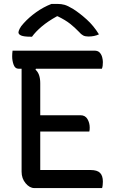

<svg xmlns="http://www.w3.org/2000/svg" viewBox="-20 -958 590 978"><path d="M155 0Q131 0 110.5 -24.5Q90 -49 90 -83V-608H74Q57 -608 49.5 -628Q42 -648 42 -671Q42 -678 42.5 -685.5Q43 -693 44 -700H461Q479 -700 488 -690Q497 -680 500.5 -666.5Q504 -653 504 -642Q504 -632 503 -623.5Q502 -615 499 -608H163L161 -603Q185 -582 185 -534V-371H390Q414 -371 425.5 -351.5Q437 -332 437 -308Q437 -302 436.5 -297Q436 -292 435 -288H185V-92H441Q475 -92 489.5 -77.5Q504 -63 504 -33Q504 -25 503 -15.5Q502 -6 500 0ZM242 -938H274Q292 -938 308.5 -933.5Q325 -929 353 -912Q386 -891 421.5 -859Q457 -827 484 -783Q461 -772 430 -772Q414 -772 403.5 -777.5Q393 -783 382 -796Q361 -818 337 -837Q313 -856 274 -875H270Q223 -849 192 -822.5Q161 -796 143 -771H137Q102 -771 88 -777Q74 -783 74 -793Q74 -799 80 -811.5Q86 -824 101 -840Q128 -870 164.5 -896Q201 -922 242 -938Z"/></svg>

Font: Recursive Sn Csl St
Style: Regular
Weight: 400
Version: Version 1.079;hotconv 1.0.112;makeotfexe 2.5.65598; ttfautoh